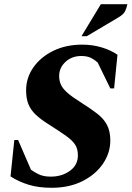

<svg xmlns="http://www.w3.org/2000/svg" viewBox="-20 -882 625 912"><path d="M225 10Q163 10 116 -4.5Q69 -19 30 -44L48 -217H66L127 -76Q141 -65 164 -54Q187 -43 221 -43Q274 -43 312 -70.5Q350 -98 350 -144Q350 -174 337.5 -194Q325 -214 294.5 -236Q264 -258 210 -292Q172 -316 149 -338Q126 -360 115 -387Q104 -414 104 -453Q104 -513 139 -562.5Q174 -612 234 -641Q294 -670 371 -670Q419 -670 462.5 -657Q506 -644 538 -622L522 -462H504L444 -585Q430 -598 412 -607Q394 -616 366 -616Q321 -616 291 -588Q261 -560 261 -521Q261 -498 269.5 -479.5Q278 -461 300 -441.5Q322 -422 365 -395Q411 -366 442 -342Q473 -318 488.5 -288Q504 -258 504 -215Q504 -155 468.5 -103.5Q433 -52 370.5 -21Q308 10 225 10ZM367 -710 459 -862H585Q582 -847 575 -830.5Q568 -814 542 -799L392 -710Z"/></svg>

Font: Spectral ExtraBold
Style: Italic
Weight: 800
Italic angle: -10°
Designer: Jean-Baptiste Levee
Foundry: Production Type
Version: Version 2.001